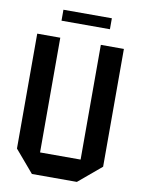

<svg xmlns="http://www.w3.org/2000/svg" viewBox="-93 -920 725 984"><g transform="rotate(10 269.0 -428.5)"><path d="M143 0 45 -115V-713H165V-116H376V-713H496V-100L377 0ZM156 -800V-857H408V-800Z"/></g></svg>

Font: Foldit Thin Medium
Style: Regular
Weight: 500
Version: Version 1.003